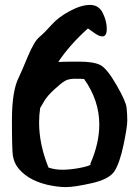

<svg xmlns="http://www.w3.org/2000/svg" viewBox="-20 -723 565 777"><path d="M47.9 -50.8Q36.1 -69.3 32.2 -92.8Q28.3 -116.2 28.3 -237.3Q28.3 -358.4 57.6 -413.1Q66.4 -431.6 92.3 -493.7Q118.2 -555.7 139.4 -573.2Q160.6 -590.8 188.2 -622.1Q215.8 -653.3 262.2 -678.2Q308.6 -703.1 344.2 -703.1Q379.9 -703.1 396 -670.2Q412.1 -637.2 412.1 -606.4Q412.1 -575.7 394.5 -575.7Q380.9 -575.7 362.5 -589.1Q344.2 -602.5 335.9 -607.9Q261.7 -541.5 215.8 -472.2Q241.2 -473.6 299.6 -473.6Q357.9 -473.6 385.7 -460Q412.6 -446.3 450.9 -379.9Q489.3 -313.5 492.2 -287.6Q495.1 -261.7 495.1 -235.4Q495.1 -209 480 -137Q464.8 -64.9 444.1 -31.5Q423.3 2 352.1 18.1Q280.8 34.2 246.8 34.2Q212.9 34.2 169.9 24.4Q85 3.4 47.9 -50.8ZM381.8 -219.2Q381.8 -316.9 320.3 -403.3Q308.6 -404.3 283.2 -404.3Q257.8 -404.3 242.7 -395.5Q227.5 -386.7 200 -361.3Q172.4 -335.9 159.9 -315.4Q147.5 -294.9 142.6 -286.1Q138.2 -256.8 138.2 -227.5Q138.2 -138.7 176.3 -44.9Q202.6 -36.1 231.7 -36.1Q260.7 -36.1 294.9 -42Q331.1 -48.3 346.2 -55.7Q345.7 -58.1 345.7 -60.5Q381.8 -143.1 381.8 -219.2Z"/></svg>

Font: Drukaatie burti
Style: Demi
Weight: 600
Version: Version 0.14